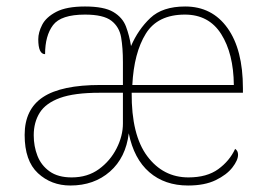

<svg xmlns="http://www.w3.org/2000/svg" viewBox="-20 -562 823 592"><path d="M197 10Q138 10 97 -28Q56 -66 56 -146Q56 -225 112.5 -262.5Q169 -300 290 -300H359V-371Q359 -414 353.5 -446.5Q348 -479 323.5 -498Q299 -517 242 -517Q168 -517 143.5 -484.5Q119 -452 119 -395Q98 -395 98 -441Q98 -462 110 -485.5Q122 -509 153.5 -525.5Q185 -542 242 -542Q301 -542 329.5 -525Q358 -508 368.5 -480Q379 -452 384 -420Q406 -471 443.5 -506.5Q481 -542 551 -542Q634 -542 681.5 -475.5Q729 -409 729 -290V-276H386Q385 -146 434 -80.5Q483 -15 561 -15Q618 -15 653 -40.5Q688 -66 705 -103Q714 -97 714 -85Q714 -68 696.5 -45.5Q679 -23 645 -6.5Q611 10 560 10Q488 10 440.5 -31Q393 -72 377 -151Q368 -76 319 -33Q270 10 197 10ZM701 -300Q700 -397 662 -457Q624 -517 550 -517Q466 -517 429.5 -458Q393 -399 388 -300ZM201 -15Q250 -15 285 -40.5Q320 -66 339.5 -104.5Q359 -143 359 -181V-276H287Q209 -276 165 -260Q121 -244 102.5 -214.5Q84 -185 84 -145Q84 -111 95.5 -81.5Q107 -52 133 -33.5Q159 -15 201 -15Z"/></svg>

Font: Noto Serif Myanmar Thin
Style: Regular
Weight: 100
Designer: Ben Mitchell and the Monotype Design Team
Foundry: Monotype Imaging Inc.
Version: Version 2.106; ttfautohint (v1.8.4.7-5d5b)